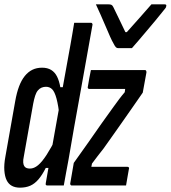

<svg xmlns="http://www.w3.org/2000/svg" viewBox="-39 -855 787 885"><path d="M155 -543Q180 -543 197 -532.5Q214 -522 224 -502Q234 -482 239 -453H264L237 -309Q230 -369 221.5 -400.5Q213 -432 201.5 -443.5Q190 -455 173 -455Q162 -455 152.5 -451Q143 -447 135.5 -438Q128 -429 123 -413.5Q118 -398 114 -377L71 -135Q67 -117 68 -106Q69 -95 73 -89Q77 -83 83.5 -80.5Q90 -78 99 -78Q118 -78 136.5 -93.5Q155 -109 176 -141.5Q197 -174 222 -224L197 -81H172Q156 -49 138.5 -28.5Q121 -8 100.5 1Q80 10 53 10Q31 10 15.5 1.5Q0 -7 -8.5 -24.5Q-17 -42 -19 -69.5Q-21 -97 -14 -134L31 -388Q38 -428 49 -457Q60 -486 75.5 -505Q91 -524 110.5 -533.5Q130 -543 155 -543ZM380 -750Q383 -750 384.5 -748.5Q386 -747 387 -745Q388 -743 387 -739Q373 -662 359 -582Q345 -502 330.5 -423Q316 -344 302.5 -267.5Q289 -191 277 -120Q270 -86 265 -55.5Q260 -25 255 0Q247 0 237 0Q227 0 216.5 0Q206 0 196.5 0Q187 0 179 0Q176 0 174 -1.5Q172 -3 171.5 -5Q171 -7 172 -11Q186 -91 200 -171Q214 -251 228.5 -330.5Q243 -410 257 -490Q271 -570 286 -650Q290 -674 294.5 -699Q299 -724 303 -750Q311 -750 321 -750Q331 -750 341.5 -750Q352 -750 362 -750Q372 -750 380 -750ZM380 -532H629Q632 -532 633.5 -530.5Q635 -529 635.5 -527Q636 -525 636 -521L619 -428Q593 -391 569 -356Q545 -321 522.5 -289.5Q500 -258 479.5 -228.5Q459 -199 438 -170Q424 -152 411 -135.5Q398 -119 385 -101L382 -86H549Q553 -86 555 -83Q557 -80 555 -75Q552 -57 548.5 -38Q545 -19 542 0H292Q289 0 287.5 -1.5Q286 -3 285 -5Q284 -7 285 -11L301 -104Q338 -155 369.5 -200.5Q401 -246 430 -287Q459 -328 486 -365Q499 -383 511 -399Q523 -415 536 -430L538 -445H373Q370 -445 368 -446.5Q366 -448 365.5 -450.5Q365 -453 366 -456Q369 -475 372.5 -494Q376 -513 380 -532ZM569 -633Q562 -633 550 -633Q538 -633 525.5 -633Q513 -633 506 -633Q500 -633 495.5 -637Q491 -641 484 -655Q478 -665 468.5 -686Q459 -707 448 -733.5Q437 -760 425 -786.5Q413 -813 403 -835Q411 -835 420.5 -835Q430 -835 440.5 -835Q451 -835 460 -835Q469 -835 474 -833Q479 -831 483 -823Q492 -805 508.5 -770.5Q525 -736 549 -686L521 -707H562L526 -685Q572 -737 604.5 -773Q637 -809 659 -835H718Q723 -835 725 -834Q727 -833 727.5 -831Q728 -829 727 -826Q727 -822 724 -818Q721 -814 708 -798Q696 -783 677.5 -760.5Q659 -738 638 -713.5Q617 -689 599 -667.5Q581 -646 569 -633Z"/></svg>

Font: Rec Mono Linear
Style: Italic
Weight: 400
Italic angle: -10°
Monospace: yes
Version: Version 1.085; ttfautohint (v1.8.4.7-5d5b)